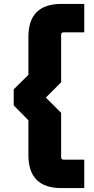

<svg xmlns="http://www.w3.org/2000/svg" viewBox="-20 -780 480 980"><path d="M50 -242V-324L125 -398V-592Q125 -760 293 -760H410V-615H305Q292 -615 292 -602V-360L214 -282L292 -204V22Q292 35 305 35H410V180H293Q125 180 125 12V-166Z"/></svg>

Font: Oxanium ExtraBold
Style: Regular
Weight: 800
Designer: Severin Meyer
Version: Version 2.000